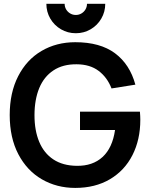

<svg xmlns="http://www.w3.org/2000/svg" viewBox="-20 -952 772 988"><path d="M30 -360Q30 -475.2 73.6 -560.1Q117.2 -645 193.8 -689.9Q270.5 -734.8 367.2 -734.8Q495.4 -734.8 571.8 -677.9Q648.2 -620.9 676.6 -516.4L553.9 -496.9Q531.9 -553.8 487.5 -587.3Q443.1 -620.8 374.7 -621.2Q303.8 -622 255.1 -589.8Q206.4 -557.7 182 -498.8Q157.7 -439.8 157.5 -360Q157.3 -280.7 181.8 -222.1Q206.2 -163.5 254.8 -131.5Q303.3 -99.5 374.7 -98.7Q456.8 -97.4 507.8 -144.2Q558.7 -191.1 572 -283H391.7V-377.5H700Q701.1 -367.1 701.5 -354.6Q702 -342.1 702 -335.3Q702 -233.3 661.6 -153.8Q621.2 -74.2 545.5 -29.6Q469.8 15 367.2 15Q272.2 15 195.5 -29.3Q118.8 -73.7 74.4 -158.4Q30 -243.1 30 -360ZM218.6 -932.5H312.6Q312.6 -916.7 320.3 -903.6Q328.1 -890.5 341.2 -882.8Q354.2 -875 370.1 -875Q386 -875 399.1 -882.8Q412.2 -890.5 419.9 -903.6Q427.6 -916.7 427.6 -932.5H521.6Q521.6 -891.1 501.3 -856.3Q481.1 -821.5 446.3 -801.2Q411.5 -781 370.1 -781Q328.7 -781 293.9 -801.2Q259.1 -821.5 238.8 -856.3Q218.6 -891.1 218.6 -932.5Z"/></svg>

Font: Tap Sans
Style: Regular
Weight: 400
Designer: Tap Payments
Foundry: Tap Payments
Version: Version 1.001;Glyphs 3.1.2 (3151)